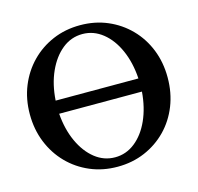

<svg xmlns="http://www.w3.org/2000/svg" viewBox="-101 -783 930 903"><g transform="rotate(-15 363.5 -331.5)"><path d="M364 13Q292 13 231 -13Q170 -39 124.5 -85.5Q79 -132 53.5 -195Q28 -258 28 -332Q28 -406 53.5 -468.5Q79 -531 124.5 -577.5Q170 -624 231 -650Q292 -676 364 -676Q436 -676 497 -650Q558 -624 603.5 -577.5Q649 -531 674 -468.5Q699 -406 699 -332Q699 -258 674 -195Q649 -132 603.5 -85.5Q558 -39 497 -13Q436 13 364 13ZM364 -633Q309 -633 265.5 -598Q222 -563 194.5 -502Q167 -441 162 -363H565Q560 -441 533 -502Q506 -563 462 -598Q418 -633 364 -633ZM364 -33Q418 -33 461.5 -67.5Q505 -102 532 -162Q559 -222 565 -299H162Q168 -222 195.5 -162Q223 -102 266.5 -67.5Q310 -33 364 -33Z"/></g></svg>

Font: Junicode
Style: Bold
Weight: 700
Designer: Peter S. Baker
Version: Version 2.100; ttfautohint (v1.8.4)